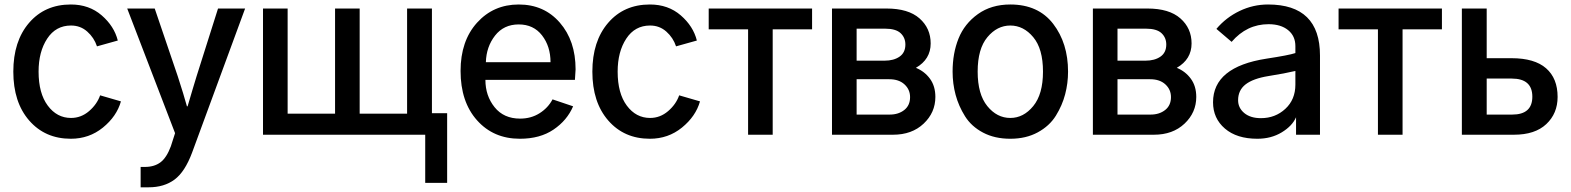

<svg xmlns="http://www.w3.org/2000/svg" viewBox="-20 -588 6855 838"><path d="M38.1 -275.4Q38.1 -408.2 106.9 -488.3Q175.8 -568.4 289.1 -568.4Q369.1 -568.4 423.8 -521Q478.5 -473.6 494.1 -411.1L403.3 -385.7Q390.6 -423.8 360.8 -450.2Q331.1 -476.6 290 -476.6Q223.6 -476.6 186 -419.4Q148.4 -362.3 148.4 -275.4Q148.4 -180.7 188.5 -127Q228.5 -73.2 290 -73.2Q334 -73.2 368.7 -103Q403.3 -132.8 417 -171.9L507.8 -145.5Q489.3 -80.1 429.2 -31.2Q369.1 17.6 289.1 17.6Q176.8 17.6 107.4 -62Q38.1 -141.6 38.1 -275.4Z M535.2 -550.8H655.3L755.9 -254.9Q782.2 -173.8 795.9 -124H798.8Q806.6 -150.4 820.3 -196.8Q834 -243.2 837.9 -254.9L931.6 -550.8H1049.8L818.4 78.1Q787.1 162.1 741.7 195.8Q696.3 229.5 628.9 229.5H593.8V140.6H612.3Q653.3 140.6 680.2 120.6Q707 100.6 725.6 50.8L744.1 -6.8Z M1835.9 -93.8H1931.6V210H1835.9ZM1127.9 0V-550.8H1235.4V-91.8H1442.4V-550.8H1549.8V-91.8H1756.8V-550.8H1865.2V0Z M1990.2 -278.3Q1990.2 -409.2 2062 -488.8Q2133.8 -568.4 2244.1 -568.4Q2354.5 -568.4 2423.3 -489.3Q2492.2 -410.2 2492.2 -285.2Q2492.2 -283.2 2489.3 -239.3H2098.6Q2098.6 -169.9 2138.7 -120.1Q2178.7 -70.3 2250 -70.3Q2297.9 -70.3 2335 -93.8Q2372.1 -117.2 2391.6 -154.3L2481.4 -124Q2455.1 -62.5 2396 -22.5Q2336.9 17.6 2249 17.6Q2133.8 17.6 2062 -63Q1990.2 -143.6 1990.2 -278.3ZM2100.6 -316.4H2382.8Q2382.8 -385.7 2345.7 -433.6Q2308.6 -481.4 2244.1 -481.4Q2178.7 -481.4 2140.6 -432.6Q2102.5 -383.8 2100.6 -316.4Z M2565.4 -275.4Q2565.4 -408.2 2634.3 -488.3Q2703.1 -568.4 2816.4 -568.4Q2896.5 -568.4 2951.2 -521Q3005.9 -473.6 3021.5 -411.1L2930.7 -385.7Q2918 -423.8 2888.2 -450.2Q2858.4 -476.6 2817.4 -476.6Q2751 -476.6 2713.4 -419.4Q2675.8 -362.3 2675.8 -275.4Q2675.8 -180.7 2715.8 -127Q2755.9 -73.2 2817.4 -73.2Q2861.3 -73.2 2896 -103Q2930.7 -132.8 2944.3 -171.9L3035.2 -145.5Q3016.6 -80.1 2956.5 -31.2Q2896.5 17.6 2816.4 17.6Q2704.1 17.6 2634.8 -62Q2565.4 -141.6 2565.4 -275.4Z M3073.2 -460V-550.8H3524.4V-460H3352.5V0H3245.1V-460Z M3611.3 0V-550.8H3849.6Q3944.3 -550.8 3993.2 -507.8Q4042 -464.8 4042 -398.4Q4042 -329.1 3977.5 -292Q4015.6 -276.4 4039.1 -244.1Q4062.5 -211.9 4062.5 -165Q4062.5 -96.7 4011.2 -48.3Q3960 0 3877.9 0ZM3718.8 -87.9H3863.3Q3901.4 -87.9 3926.8 -107.9Q3952.1 -127.9 3952.1 -164.1Q3952.1 -197.3 3927.7 -219.7Q3903.3 -242.2 3861.3 -242.2H3718.8ZM3718.8 -323.2H3840.8Q3880.9 -323.2 3906.2 -340.8Q3931.6 -358.4 3931.6 -393.6Q3931.6 -423.8 3910.6 -443.4Q3889.6 -462.9 3842.8 -462.9H3718.8Z M4247.1 -275.4Q4247.1 -176.8 4289.1 -125Q4331.1 -73.2 4389.6 -73.2Q4447.3 -73.2 4489.7 -125Q4532.2 -176.8 4532.2 -275.4Q4532.2 -375 4489.7 -425.8Q4447.3 -476.6 4389.6 -476.6Q4332 -476.6 4289.6 -425.8Q4247.1 -375 4247.1 -275.4ZM4137.7 -275.4Q4137.7 -355.5 4163.6 -419.9Q4189.5 -484.4 4248 -526.4Q4306.6 -568.4 4389.6 -568.4Q4511.7 -568.4 4576.7 -483.9Q4641.6 -399.4 4641.6 -275.4Q4641.6 -224.6 4628.9 -176.3Q4616.2 -127.9 4588.4 -83Q4560.5 -38.1 4509.3 -10.3Q4458 17.6 4389.6 17.6Q4321.3 17.6 4270.5 -9.3Q4219.7 -36.1 4191.9 -80.6Q4164.1 -125 4150.9 -173.8Q4137.7 -222.7 4137.7 -275.4Z M4750 0V-550.8H4988.3Q5083 -550.8 5131.8 -507.8Q5180.7 -464.8 5180.7 -398.4Q5180.7 -329.1 5116.2 -292Q5154.3 -276.4 5177.7 -244.1Q5201.2 -211.9 5201.2 -165Q5201.2 -96.7 5149.9 -48.3Q5098.6 0 5016.6 0ZM4857.4 -87.9H5002Q5040 -87.9 5065.4 -107.9Q5090.8 -127.9 5090.8 -164.1Q5090.8 -197.3 5066.4 -219.7Q5042 -242.2 5000 -242.2H4857.4ZM4857.4 -323.2H4979.5Q5019.5 -323.2 5044.9 -340.8Q5070.3 -358.4 5070.3 -393.6Q5070.3 -423.8 5049.3 -443.4Q5028.3 -462.9 4981.4 -462.9H4857.4Z M5383.8 -150.4Q5383.8 -117.2 5410.6 -94.7Q5437.5 -72.3 5483.4 -72.3Q5545.9 -72.3 5589.8 -112.8Q5633.8 -153.3 5633.8 -218.8V-278.3Q5588.9 -267.6 5515.6 -255.9Q5449.2 -245.1 5416.5 -219.7Q5383.8 -194.3 5383.8 -150.4ZM5274.4 -141.6Q5274.4 -295.9 5507.8 -332Q5604.5 -346.7 5633.8 -356.4V-386.7Q5633.8 -430.7 5602.1 -456.5Q5570.3 -482.4 5516.6 -482.4Q5421.9 -482.4 5355.5 -405.3L5289.1 -461.9Q5331.1 -511.7 5390.1 -540Q5449.2 -568.4 5514.6 -568.4Q5741.2 -568.4 5741.2 -345.7V0H5636.7V-76.2Q5620.1 -38.1 5574.2 -10.3Q5528.3 17.6 5467.8 17.6Q5377.9 17.6 5326.2 -26.9Q5274.4 -71.3 5274.4 -141.6Z M5822.3 -460V-550.8H6273.4V-460H6101.6V0H5994.1V-460Z M6360.4 0V-550.8H6468.8V-334H6577.1Q6677.7 -334 6728 -290Q6778.3 -246.1 6778.3 -165Q6778.3 -92.8 6729 -46.4Q6679.7 0 6587.9 0ZM6468.8 -87.9H6580.1Q6668 -87.9 6668 -166Q6668 -245.1 6578.1 -245.1H6468.8Z"/></svg>

Font: Gothic A1 SemiBold
Style: Regular
Weight: 600
Version: Version 2.50